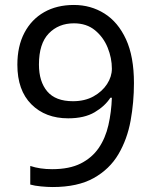

<svg xmlns="http://www.w3.org/2000/svg" viewBox="-20 -744 612 774"><path d="M520 -409Q520 -332 506.5 -257.5Q493 -183 457.5 -122.5Q422 -62 357.5 -26Q293 10 192 10Q172 10 145.5 7.5Q119 5 102 0V-75Q141 -62 190 -62Q260 -62 305.5 -85Q351 -108 378 -147.5Q405 -187 417 -239.5Q429 -292 431 -350H425Q403 -316 361.5 -291.5Q320 -267 255 -267Q163 -267 106.5 -323.5Q50 -380 50 -483Q50 -558 78.5 -612Q107 -666 158 -695Q209 -724 278 -724Q346 -724 401 -689.5Q456 -655 488 -585.5Q520 -516 520 -409ZM278 -650Q216 -650 176.5 -609Q137 -568 137 -484Q137 -415 170.5 -375.5Q204 -336 274 -336Q322 -336 357 -355.5Q392 -375 411.5 -405Q431 -435 431 -467Q431 -510 414 -552Q397 -594 363 -622Q329 -650 278 -650Z"/></svg>

Font: Noto Sans Medefaidrin
Style: Regular
Weight: 400
Designer: Dalton Maag Ltd
Foundry: Dalton Maag Ltd
Version: Version 1.002; ttfautohint (v1.8.4.7-5d5b)